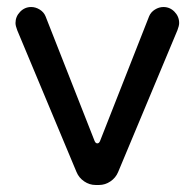

<svg xmlns="http://www.w3.org/2000/svg" viewBox="-20 -524 558 550"><path d="M199.2 -31.2 29.3 -437.5Q24.4 -450.2 24.4 -458Q24.4 -476.6 37.6 -490.2Q50.8 -503.9 69.3 -503.9Q82 -503.9 93.8 -496.6Q105.5 -489.3 110.4 -477.5L251 -120.1Q253.9 -113.3 258.8 -113.3Q263.7 -113.3 266.6 -120.1L407.2 -477.5Q412.1 -489.3 423.8 -496.6Q435.5 -503.9 448.2 -503.9Q466.8 -503.9 480 -490.2Q493.2 -476.6 493.2 -458Q493.2 -450.2 488.3 -437.5L318.4 -31.2Q311.5 -14.6 296.4 -4.4Q281.2 5.9 263.7 5.9H253.9Q236.3 5.9 221.2 -4.4Q206.1 -14.6 199.2 -31.2Z"/></svg>

Font: KTXP_ComRound
Style: Medium
Weight: 500
Version: Version 1.01;May 16, 2022;FontCreator 13.0.0.2683 64-bit